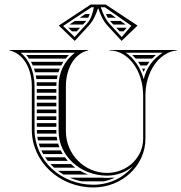

<svg xmlns="http://www.w3.org/2000/svg" viewBox="-20 -820 798 845"><path d="M467.1 -758H446.1C448.7 -752.4 451.5 -747 454.5 -742H490ZM510.2 -728H464.3C465.9 -726 467.6 -724 469.3 -722.1L478.7 -712H533.1ZM537.5 -698H491.6C496.5 -692.7 501.4 -687.3 506.3 -682H523.8ZM375 -758H355.2C347.1 -752.7 339 -747.3 330.9 -742H368.4C370.9 -747.1 373.1 -752.4 375 -758ZM359.6 -728H309.7L285.5 -712H345.3L354.7 -722.1ZM332.4 -698H280.3L296.9 -682H317.7ZM413.1 -782C421.7 -755.8 433.7 -728.3 453.2 -707.2L515.1 -640L585.3 -707.5L445.1 -800H378.9L238.7 -707.5L308.9 -640L370.8 -707.2C390.3 -728.3 402.3 -755.8 410.9 -782ZM393.2 -788C387.1 -760 380.6 -735.5 362 -715.3L308.4 -657.1L257.8 -705.7L382.5 -788ZM423.8 -788H441.5L558.2 -706.7L515.6 -657.1L462 -715.3C444.4 -734.4 432.9 -760.3 424.5 -785.8ZM649.3 -562C654.5 -567.6 660 -572.9 665.9 -578H562.1C567.4 -572.9 572.4 -567.6 577.1 -562ZM637.5 -548H587.8C591.4 -542.8 594.8 -537.5 598 -532H626.5C629.9 -537.5 633.6 -542.9 637.5 -548ZM618.8 -518H605.5L612.2 -503.2ZM437.8 -22C454.5 -25.6 470.3 -31 485 -38H471.1C464.7 -37.3 458.2 -37 451.3 -37C443.8 -37 436.5 -37.3 429.2 -38H287C303.5 -31 320.9 -25.6 339.1 -22ZM218 -82H311.7C305 -87 298.5 -92.3 292.4 -98H201.8C206.9 -92.4 212.3 -87.1 218 -82ZM235 -68C242.7 -62.2 250.7 -56.9 259.1 -52H367.4C355.5 -56.4 344.1 -61.8 333.2 -68ZM147.1 -202H232.2C231.1 -207.3 230.2 -212.6 229.5 -218H144.2C145 -212.6 145.9 -207.3 147.1 -202ZM150.7 -188C152.3 -182.6 154 -177.3 156 -172H241.3C239.3 -177.2 237.4 -182.6 235.8 -188ZM161.9 -158C164.3 -152.6 167 -147.2 170 -142H256.3C253.1 -147.2 250.2 -152.5 247.5 -158ZM178.4 -128C182 -122.5 185.9 -117.2 189.9 -112H278.6C274 -117.1 269.7 -122.5 265.7 -128ZM142 -248C142 -242.6 142.2 -237.3 142.7 -232H228.3C228.1 -235.3 228 -238.6 228 -242V-248ZM142 -428V-412H228V-428ZM142 -398V-382H228V-398ZM142 -368V-352H228V-368ZM142 -338V-322H228V-338ZM142 -308V-292H228V-308ZM142 -278V-262H228V-278ZM107.9 -562H269.1C273.4 -567.5 278.1 -572.9 283.1 -578H95.6C100 -572.9 104.1 -567.6 107.9 -562ZM116.4 -548C119.3 -542.8 121.8 -537.5 124.2 -532H249.7C252.5 -537.5 255.6 -542.8 259 -548ZM129.6 -518C131.4 -512.8 133 -507.4 134.4 -502H237.3C239 -507.4 240.9 -512.8 243.1 -518ZM137.5 -488C138.5 -482.7 139.4 -477.4 140.1 -472H230.4C231.2 -477.4 232.2 -482.8 233.4 -488ZM141.4 -458C141.8 -452.7 142 -447.4 142 -442H228C228.1 -447.4 228.3 -452.7 228.7 -458ZM620 -209V-400C620 -504.8 681 -591 758 -598V-600H462V-598C543.7 -598 610 -509.3 610 -400V-209C610 -126.2 538.9 -59 451.3 -59C351.2 -59 270 -141 270 -242V-440C270 -517.1 306.3 -584.5 368 -598V-600H22V-598C83.7 -584.5 120 -517.1 120 -440V-249C120 -108.5 241 5 391 5C517 5 620 -90.6 620 -209ZM564.5 -87.8C525 -38.8 461.9 -7 391 -7C247 -7 132 -115.8 132 -249V-440C132 -500.8 110.1 -557 70.6 -588H309.4C262.4 -551.2 238 -499.9 238 -440V-242C238 -134.4 333.6 -47 451.3 -47C494.5 -47 534.3 -62.5 564.5 -87.8ZM696.5 -588C652.6 -560.4 624.6 -521.7 612.5 -471.3C598.5 -522 569.5 -564.4 533.5 -588Z"/></svg>

Font: SortefaxS02
Style: Medium
Weight: 500
Designer: gluk
Foundry: gluk
Version: Version 0.261